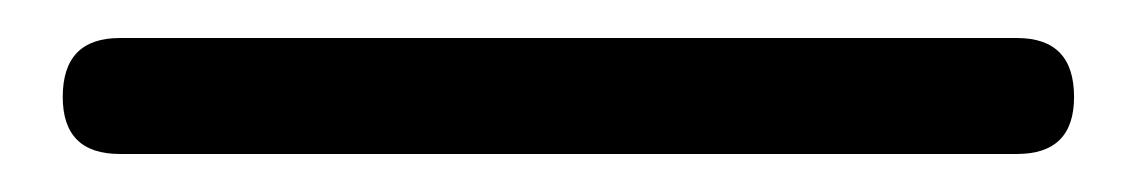

<svg xmlns="http://www.w3.org/2000/svg" viewBox="-20 59 599 101"><path d="M43 140Q13 140 13 110Q13 79 43 79H515Q545 79 545 110Q545 140 515 140H279Z"/></svg>

Font: GenSenRounded TW R
Style: Regular
Weight: 400
Version: Version 1.501;PS 1;hotconv 16.6.51;makeotf.lib2.5.65220